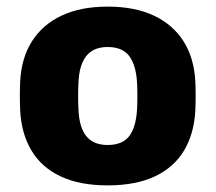

<svg xmlns="http://www.w3.org/2000/svg" viewBox="-20 -550 651 580"><path d="M305 10Q221 10 163.5 -17Q106 -44 75.5 -94.5Q45 -145 41 -215Q40 -235 40 -260.5Q40 -286 41 -305Q45 -376 77 -426Q109 -476 166.5 -503Q224 -530 305 -530Q387 -530 444.5 -503Q502 -476 534 -426Q566 -376 570 -305Q571 -286 571 -260.5Q571 -235 570 -215Q566 -145 535.5 -94.5Q505 -44 447.5 -17Q390 10 305 10ZM305 -112Q350 -112 370.5 -139Q391 -166 394 -220Q395 -235 395 -260Q395 -285 394 -300Q391 -353 370.5 -380.5Q350 -408 305 -408Q262 -408 240.5 -380.5Q219 -353 217 -300Q216 -285 216 -260Q216 -235 217 -220Q219 -166 240.5 -139Q262 -112 305 -112Z"/></svg>

Font: Rubik Light
Style: Bold
Weight: 700
Version: Version 2.104